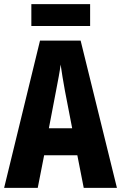

<svg xmlns="http://www.w3.org/2000/svg" viewBox="-20 -1004 587 931"><path d="M386 -93 355 -251H194L163 -93H0L174 -807H371L547 -93ZM295 -563Q288 -602 283 -632Q278 -662 274 -691Q271 -666 264.5 -631Q258 -596 252 -565L217 -382H330ZM417 -984V-878H132V-984Z"/></svg>

Font: Noto Sans Kannada UI ExtraCondensed ExtraBold
Style: Regular
Weight: 800
Width: 2
Designer: Jelle Bosma - Monotype Design Team
Foundry: Monotype Imaging Inc.
Version: Version 2.005; ttfautohint (v1.8.4.7-5d5b)